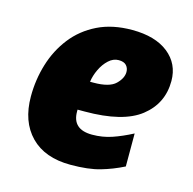

<svg xmlns="http://www.w3.org/2000/svg" viewBox="-89 -653 757 752"><g transform="rotate(15 289.5 -276.5)"><path d="M259.8 9.8Q155.3 9.8 98.1 -48.8Q41 -107.4 41 -209Q41 -276.9 60.3 -340.3Q79.6 -403.8 118.9 -454.1Q158.2 -504.4 217.8 -533.7Q277.3 -563 357.9 -563Q451.2 -563 504.2 -521Q557.1 -479 557.1 -409.2Q557.1 -317.9 485.8 -262Q414.6 -206.1 259.8 -206.1H231V-198.2Q231 -126 311 -126Q353 -126 390.6 -138.7Q428.2 -151.4 471.2 -173.8V-40Q426.8 -17.6 379.4 -3.9Q332 9.8 259.8 9.8ZM250 -324.2H264.2Q328.1 -324.2 353 -348.4Q377.9 -372.6 377.9 -397.9Q377.9 -413.6 368.2 -424.3Q358.4 -435.1 336.9 -435.1Q314.9 -435.1 296.4 -418Q277.8 -400.9 265.6 -375.2Q253.4 -349.6 250 -324.2Z"/></g></svg>

Font: Open Sans ExtraBold
Style: Italic
Weight: 800
Italic angle: -12°
Designer: Monotype Design Team
Foundry: Monotype Imaging Inc.
Version: Version 3.000; ttfautohint (v1.8.4)